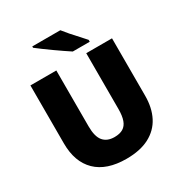

<svg xmlns="http://www.w3.org/2000/svg" viewBox="-211 -1081 1179 1245"><g transform="rotate(-30 378.5 -458.5)"><path d="M684 -284Q684 -194 650 -128Q616 -62 547.5 -26Q479 10 376 10Q228 10 150.5 -65.5Q73 -141 73 -280V-714H267V-295Q267 -219 295.5 -185Q324 -151 379 -151Q419 -151 443.5 -166Q468 -181 479.5 -213Q491 -245 491 -296V-714H684ZM420 -927Q437 -905 460.5 -878Q484 -851 508 -825.5Q532 -800 548 -781V-767H421Q401 -780 372.5 -799.5Q344 -819 313.5 -840.5Q283 -862 255.5 -882.5Q228 -903 210 -917V-927Z"/></g></svg>

Font: Noto Sans Khmer Black
Style: Regular
Weight: 900
Version: Version 2.003